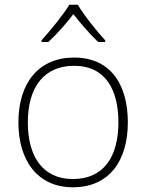

<svg xmlns="http://www.w3.org/2000/svg" viewBox="-20 -784 621 814"><path d="M310 -764H274C249 -722 193 -654 156 -613V-606H185C222 -640 262 -686 291 -724C321 -686 360 -640 396 -606H426V-613C389 -653 334 -722 310 -764ZM522 -265C522 -423 451 -540 294 -540C146 -540 58 -435 58 -265C58 -104 139 10 289 10C445 10 522 -105 522 -265ZM98 -265C98 -415 167 -505 294 -505C429 -505 482 -401 482 -265C482 -124 423 -25 289 -25C160 -25 98 -122 98 -265Z"/></svg>

Font: Noto Sans Meetei Mayek ExtraLight
Style: Regular
Weight: 200
Designer: Monotype Design Team and Neelakash Kshetrimayum
Foundry: Monotype Imaging Inc.
Version: Version 2.002